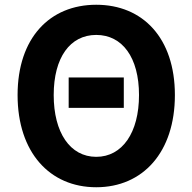

<svg xmlns="http://www.w3.org/2000/svg" viewBox="-20 -774 810 808"><path d="M269 -320H501V-448H269ZM385 14C581 14 716 -133 716 -374C716 -614 581 -754 385 -754C189 -754 54 -614 54 -374C54 -133 189 14 385 14ZM385 -114C275 -114 206 -216 206 -374C206 -532 275 -627 385 -627C495 -627 565 -532 565 -374C565 -216 495 -114 385 -114Z"/></svg>

Font: Noto Sans JP
Style: Bold
Weight: 700
Designer: Ryoko NISHIZUKA 西塚涼子 (kana, bopomofo & ideographs); Paul D. Hunt (Latin, Greek & Cyrillic); Sandoll Communications 산돌커뮤니
Foundry: Adobe
Version: Version 2.004;hotconv 1.0.118;makeotfexe 2.5.65603